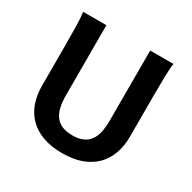

<svg xmlns="http://www.w3.org/2000/svg" viewBox="-160 -874 1048 1047"><g transform="rotate(30 364.0 -350.5)"><path d="M642.1 -712.9Q637.2 -683.6 636 -630.1Q634.8 -576.7 634.8 -500.5V-251.5Q634.8 -191.9 617.4 -143.3Q600.1 -94.7 565.4 -60.1Q530.8 -25.4 479.2 -6.6Q427.7 12.2 358.9 12.2Q289.6 12.2 237.3 -6.6Q185.1 -25.4 150.4 -60.1Q115.7 -94.7 98.1 -143.3Q80.6 -191.9 80.6 -251.5V-500.5Q80.6 -572.8 79.3 -628.2Q78.1 -683.6 73.2 -712.9H219.7V-273.4Q219.7 -233.9 226.3 -201.7Q232.9 -169.4 248.8 -146.7Q264.6 -124 291.5 -111.8Q318.4 -99.6 358.9 -99.6Q398.4 -99.6 424.8 -111.8Q451.2 -124 467 -146.7Q482.9 -169.4 489.3 -201.7Q495.6 -233.9 495.6 -273.4V-712.9Z"/></g></svg>

Font: Andika New Basic
Style: Bold
Weight: 700
Designer: Victor Gaultney, Annie Olsen, Pablo Ugerman
Foundry: SIL International
Version: Version 5.500; ttfautohint (v1.8.3)